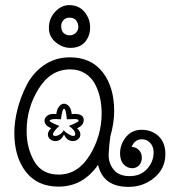

<svg xmlns="http://www.w3.org/2000/svg" viewBox="-20 -718 681 750"><path d="M230 -193Q219 -167 196 -167Q184 -167 175.5 -174.5Q167 -182 167 -193Q167 -205 180 -217Q154 -228 154 -246Q154 -257 163.5 -265Q173 -273 189 -273Q196 -273 200 -272Q202 -291 211 -302Q220 -313 230 -313Q241 -313 250 -302Q259 -291 260 -272Q263 -273 272 -273Q307 -273 307 -249Q307 -228 281 -217Q294 -205 294 -193Q294 -182 285.5 -174.5Q277 -167 265 -167Q241 -167 230 -193ZM229 -210Q233 -203 246 -195Q259 -187 265 -187Q274 -187 274 -193Q274 -210 249 -226Q287 -241 287 -246Q287 -253 272 -253L241 -252Q238 -293 230 -293Q223 -293 218 -252Q213 -252 208 -252.5Q203 -253 199 -253Q174 -253 174 -246Q174 -241 212 -226Q187 -204 187 -193Q187 -187 196 -187Q206 -187 216 -194.5Q226 -202 229 -210ZM209 11Q126 11 81 -47Q36 -105 36 -199Q36 -242 48 -290Q60 -338 84 -385.5Q108 -433 152 -463.5Q196 -494 253 -494Q336 -494 381 -436Q426 -378 426 -284Q426 -238 411 -185Q406 -151 404.5 -116.5Q403 -82 423.5 -56Q444 -30 486 -30Q529 -30 554.5 -58Q580 -86 580 -123Q580 -146 566.5 -160Q553 -174 535 -174Q506 -174 494 -144Q511 -144 522.5 -132Q534 -120 534 -103Q534 -83 523 -72Q512 -61 497 -61Q477 -61 463 -76Q449 -91 449 -119Q449 -154 472 -182.5Q495 -211 533 -211Q573 -211 599.5 -186Q626 -161 626 -116Q626 -60 583 -24Q540 12 482 12Q383 12 363 -74Q304 11 209 11ZM209 -36Q284 -36 330.5 -111.5Q377 -187 377 -276Q377 -306 371 -334.5Q365 -363 351.5 -389Q338 -415 313 -431Q288 -447 254 -447Q178 -447 131 -371.5Q84 -296 84 -207Q84 -139 114 -87.5Q144 -36 209 -36ZM250 -698Q288 -698 310 -671.5Q332 -645 332 -611Q332 -577 312 -554Q292 -531 255 -531Q224 -531 197.5 -553Q171 -575 171 -609Q171 -646 195.5 -672Q220 -698 250 -698ZM219 -617Q219 -597 229 -588.5Q239 -580 252 -580Q266 -580 276 -589.5Q286 -599 286 -613Q286 -626 278 -637.5Q270 -649 252 -649Q236 -649 227.5 -639Q219 -629 219 -617Z"/></svg>

Font: Bonbon
Style: Regular
Weight: 400
Designer: Ksenia Erulevich
Foundry: Cyreal (www.cyreal.org)
Version: Version 1.001